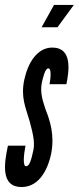

<svg xmlns="http://www.w3.org/2000/svg" viewBox="-34 -747 318 775"><path d="M184 -727 134 -637H198L264 -727ZM234 -407C245 -461 259 -555 177 -555C117 -555 79 -495 64 -425C49 -354 70 -312 85 -260C96 -218 108 -177 101 -142C92 -100 85 -76 71 -76C57 -76 62 -124 69 -159H-2C-18 -85 -31 8 53 8C131 8 162 -77 172 -124C188 -202 167 -262 150 -305C141 -334 126 -371 135 -414C140 -435 148 -471 161 -471C176 -471 169 -424 166 -407Z"/></svg>

Font: League Gothic Condensed Italic
Style: Regular
Weight: 400
Width: 3
Designer: Tyler Finck
Foundry: The League of Moveable Type
Version: Version 1.001;PS 001.001;hotconv 1.0.56;makeotf.lib2.0.21325